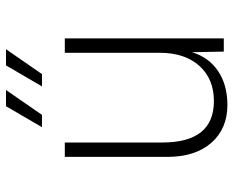

<svg xmlns="http://www.w3.org/2000/svg" viewBox="-89 -677 778 640"><g transform="rotate(-90 300.0 -357.0)"><path d="M270 12Q191 12 144 -41.5Q97 -95 97 -189V-530H145V-205Q145 -33 283 -33Q357 -33 400.5 -81.5Q444 -130 444 -213V-530H492V0H448L446 -106Q429 -50 383 -19Q337 12 270 12ZM196 -606 266 -726H320L237 -606ZM332 -606 402 -726H456L373 -606Z"/></g></svg>

Font: Geist Mono ExtraLight
Style: Regular
Weight: 200
Monospace: yes
Designer: Basement.studio, Andrés Briganti, Mateo Zaragoza
Foundry: Basement.studio, Vercel, Andrés Briganti, Guido Ferreyra, Mateo Zaragoza
Version: Version 1.500; ttfautohint (v1.8.4.7-5d5b)